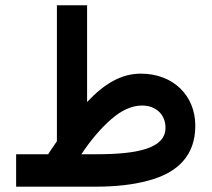

<svg xmlns="http://www.w3.org/2000/svg" viewBox="-20 -700 796 720"><path d="M40.5 -121.6V0H339.4C414.1 0 479 -7.3 535.2 -22.5C646.5 -51.8 712.4 -116.7 712.4 -228.5C712.4 -342.3 628.9 -423.8 508.3 -423.8C433.6 -423.8 370.6 -385.3 306.6 -317.4V-680.2H193.4V-170.4C183.1 -154.3 170.9 -138.7 160.6 -121.6ZM512.7 -304.2C538.6 -304.2 559.6 -296.4 576.2 -281.2C592.3 -265.6 600.6 -245.6 600.6 -220.7C600.6 -143.1 494.6 -121.6 342.3 -121.6H285.2C319.8 -173.8 356.9 -217.8 396.5 -252.4C436 -287.1 474.6 -304.2 512.7 -304.2Z"/></svg>

Font: Vazirmatn SemiBold
Style: Regular
Weight: 600
Designer: Saber Rastikerdar
Foundry: Saber Rastikerdar
Version: Version 33.003